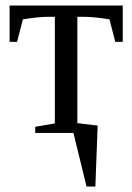

<svg xmlns="http://www.w3.org/2000/svg" viewBox="-20 -479 477 692"><path d="M422.4 -328.1H395.5L374.5 -409.2Q320.3 -418.5 277.3 -418.5H258.8V-35.2L332 -26.4L323.7 193.4H292L244.6 0H106.9V-22L177.7 -34.2V-418.5H159.7Q116.7 -418.5 62.5 -409.2L41.5 -328.1H14.6V-459H422.4Z"/></svg>

Font: Tinos
Style: Regular
Weight: 400
Designer: Steve Matteson
Foundry: Monotype Imaging Inc.
Version: Version 1.23